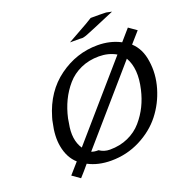

<svg xmlns="http://www.w3.org/2000/svg" viewBox="-163 -1039 1189 1243"><g transform="rotate(-20 431.5 -418.0)"><path d="M417 -792 556 -870 597 -895H610H656Q664 -895 680 -894.5Q696 -894 703 -894L741 -886L597 -825Q572 -815 555.5 -808Q539 -801 529 -797.5Q519 -794 511.5 -792.5Q504 -791 502 -791Q500 -791 494 -791.5Q488 -792 485 -792ZM135 -344Q137 -358 143 -377Q190 -538 311 -626Q432 -714 577 -714Q665 -714 735 -677L802 -754L856 -716L790 -641Q846 -590 858 -502Q872 -411 844.5 -317.5Q817 -224 758.5 -149.5Q700 -75 607.5 -28Q515 19 408 19Q318 19 250 -17Q246 -11 217 22L184 59L130 21L195 -53Q142 -100 127 -183Q114 -253 135 -344ZM237 -334Q233 -314 232 -303Q210 -194 256 -126Q380 -269 467 -369L679 -613Q627 -643 561 -643Q492 -643 435.5 -617.5Q379 -592 340.5 -547.5Q302 -503 276.5 -450Q251 -397 237 -334ZM304 -80Q324 -72 352 -73Q383 -51 424 -51Q493 -51 549.5 -76.5Q606 -102 644 -146Q682 -190 706.5 -240Q731 -290 744 -347Q776 -483 727 -567Q675 -506 516 -324Z"/></g></svg>

Font: Coval
Style: Medium Italic
Weight: 500
Foundry: Context Ltd
Version: Version 001.000